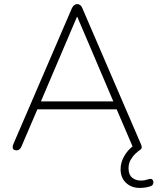

<svg xmlns="http://www.w3.org/2000/svg" viewBox="-20 -731 772 941"><path d="M665 190Q624 190 597.5 165Q571 140 571 98Q571 66 588 35.5Q605 5 634 -17L636 -4Q634 -6 632.5 -9Q631 -12 629 -15L548 -204L575 -195H139L167 -204L86 -15Q82 -4 75 1Q68 6 62 6Q52 6 47 2Q42 -2 42 -9.5Q42 -17 46 -26L332 -690Q337 -701 344 -706Q351 -711 358 -711Q366 -711 373 -706Q380 -701 384 -690L670 -26Q675 -16 674.5 -8.5Q674 -1 666 4Q658 9 644.5 21.5Q631 34 620.5 52Q610 70 610 94Q610 125 627.5 139.5Q645 154 670 154Q681 154 690.5 152Q700 150 709 147Q719 144 724.5 147.5Q730 151 731.5 158Q733 165 730 171.5Q727 178 720 181Q706 186 692.5 188Q679 190 665 190ZM357 -648 178 -228 156 -234H558L538 -228L359 -648Z"/></svg>

Font: Nunito ExtraLight
Style: Regular
Weight: 200
Designer: Vernon Adams
Foundry: Vernon Adams
Version: Version 3.602;April 4, 2023;FontCreator 14.0.0.2856 64-bit